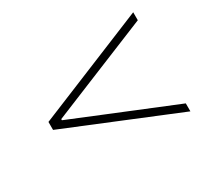

<svg xmlns="http://www.w3.org/2000/svg" viewBox="-84 -622 624 584"><g transform="rotate(-30 228.0 -330.0)"><path d="M436 -156 46 -316V-344L436 -504V-476L206 -382L84 -332V-328L206 -278L436 -184Z"/></g></svg>

Font: Source Sans 3 VF
Style: Italic
Weight: 200
Italic angle: -11°
Designer: Paul D. Hunt
Foundry: Adobe Systems Incorporated
Version: Version 3.042;hotconv 1.0.118;makeotfexe 2.5.65603